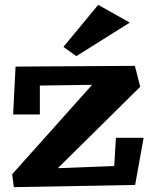

<svg xmlns="http://www.w3.org/2000/svg" viewBox="-20 -765 635 790"><path d="M457 -198 450 -82 218 -73 557 -408 535 -494 44 -491 34 -294H144V-413L359 -416L30 -48L37 5L536 -4L571 -198ZM384 -745 241 -572 294 -534 514 -672Z"/></svg>

Font: Peralta
Style: Regular
Weight: 400
Designer: Astigmatic (AOETI)
Foundry: Astigmatic (AOETI)
Version: Version 1.000